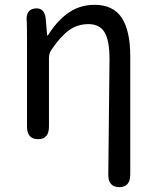

<svg xmlns="http://www.w3.org/2000/svg" viewBox="-20 -577 644 796"><path d="M474 199Q428 198 429 146L434 -332Q434 -409 413.5 -443Q393 -477 346.5 -477Q300 -477 264.5 -450.5Q229 -424 193 -370Q183 -355 183 -337V-52Q183 0 138 0Q92 0 92 -52V-394Q92 -478 91 -486Q85 -538 126 -542Q167 -546 170 -494L175 -435Q175 -429 176.5 -429Q178 -429 185 -440Q221 -495 267 -526Q313 -557 372 -557Q449 -557 484.5 -503.5Q520 -450 520 -344V147Q520 199 474 199Z"/></svg>

Font: Resource Han Rounded KR
Style: Regular
Weight: 400
Designer: Cyano Hao (round all glyphs); Ryoko NISHIZUKA 西塚涼子 (kana, bopomofo & ideographs); Paul D. Hunt (Latin, Greek & Cyrillic)
Foundry: Cyano Hao
Version: 0.990